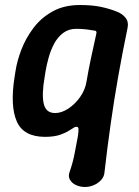

<svg xmlns="http://www.w3.org/2000/svg" viewBox="-20 -533 556 766"><path d="M160 13Q74 13 47 -48.5Q20 -110 38 -225L42 -250Q48 -290 65.5 -335.5Q83 -381 113.5 -421.5Q144 -462 190 -487.5Q236 -513 299 -513Q348 -513 383 -505.5Q418 -498 445 -487Q467 -479 480.5 -462.5Q494 -446 489 -422Q469 -326 452 -230Q435 -134 421.5 -38.5Q408 57 397 153Q396 171 384 184.5Q372 198 354.5 205.5Q337 213 319 213Q300 213 283.5 205.5Q267 198 259 184Q251 170 258 152Q271 115 278 77.5Q285 40 291 9Q294 -13 293 -20.5Q292 -28 283 -27Q278 -27 263 -16.5Q248 -6 223 3.5Q198 13 160 13ZM200 -82Q226 -82 253 -100Q280 -118 300 -146.5Q320 -175 325 -207Q333 -254 343 -301Q353 -348 364 -397Q368 -411 356 -411Q346 -413 326.5 -415.5Q307 -418 284 -418Q254 -418 232 -401.5Q210 -385 196 -358.5Q182 -332 174 -303Q166 -274 162 -250L158 -225Q146 -156 154.5 -119Q163 -82 200 -82Z"/></svg>

Font: Winky Sans Medium
Style: Italic
Weight: 500
Italic angle: -8.97852°
Designer: Simon Atzbach
Foundry: typofactur
Version: Version 1.205